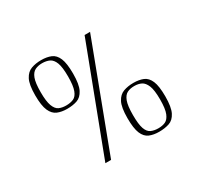

<svg xmlns="http://www.w3.org/2000/svg" viewBox="-106 -594 761 729"><g transform="rotate(-30 275.0 -229.5)"><path d="M363 -460 189 1H164L339 -460ZM488 -105Q488 -58 476.5 -35.5Q465 -13 445.5 -6.5Q426 0 401 0Q377 0 359 -7.5Q341 -15 331.5 -37.5Q322 -60 322 -105Q322 -152 333.5 -174Q345 -196 364.5 -203Q384 -210 408 -210Q433 -210 451 -202.5Q469 -195 478.5 -172.5Q488 -150 488 -105ZM465 -105Q465 -146 457 -165.5Q449 -185 436 -191.5Q423 -198 405 -198Q387 -198 374 -191.5Q361 -185 353.5 -165.5Q346 -146 346 -105Q346 -64 353 -44.5Q360 -25 373.5 -19Q387 -13 405 -13Q423 -13 436 -19Q449 -25 457 -44.5Q465 -64 465 -105ZM228 -355Q228 -308 216.5 -285.5Q205 -263 186 -256.5Q167 -250 142 -250Q118 -250 100 -257.5Q82 -265 72 -287.5Q62 -310 62 -355Q62 -402 73.5 -424Q85 -446 104.5 -453Q124 -460 148 -460Q173 -460 191 -452.5Q209 -445 218.5 -422.5Q228 -400 228 -355ZM206 -355Q206 -396 198.5 -415.5Q191 -435 177.5 -441.5Q164 -448 145 -448Q128 -448 114.5 -441.5Q101 -435 93.5 -415.5Q86 -396 86 -355Q86 -315 93.5 -295Q101 -275 114 -269Q127 -263 145 -263Q164 -263 177.5 -269Q191 -275 198.5 -295Q206 -315 206 -355Z"/></g></svg>

Font: Genos ExtraLight
Style: Regular
Weight: 250
Designer: Robert E. Leuschke
Foundry: Robert E. Leuschke
Version: Version 1.010